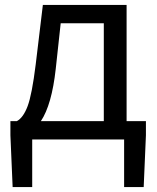

<svg xmlns="http://www.w3.org/2000/svg" viewBox="-20 -563 634 775"><path d="M569 -17 560 192H481V0H110V192H31L22 -17V-74H48Q74 -88 91.5 -134.5Q109 -181 124 -302L153 -543H491V-74H569ZM145 -74H399V-469H225L205 -285Q189 -140 145 -74Z"/></svg>

Font: Noto Sans SC
Style: Regular
Weight: 400
Designer: Ryoko NISHIZUKA ____ (kana & ideographs); Paul D. Hunt (Latin, Greek & Cyrillic); Wenlong ZHANG ___ (bopomofo); Sandoll 
Foundry: Adobe Systems Incorporated
Version: Version 1.004